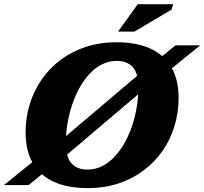

<svg xmlns="http://www.w3.org/2000/svg" viewBox="-56 -904 998 938"><path d="M922 -682.5 744.5 -538.5 683.5 -498 240.5 -122 187.5 -84 84 0H-36.5L141.5 -144L201.5 -184L644.5 -559.5L698 -598.5L801.5 -682.5ZM265.5 -207Q265.5 -136 293.2 -105.8Q321 -75.5 371.5 -75.5Q409.5 -75.5 442.5 -92Q475.5 -108.5 503.2 -138Q531 -167.5 552.8 -206.2Q574.5 -245 589.5 -289.8Q604.5 -334.5 612.2 -382Q620 -429.5 620 -475.5Q620 -546.5 592.5 -576.5Q565 -606.5 514 -606.5Q476.5 -606.5 443.2 -590Q410 -573.5 382.2 -544Q354.5 -514.5 333 -476Q311.5 -437.5 296.5 -392.5Q281.5 -347.5 273.5 -300.2Q265.5 -253 265.5 -207ZM816.5 -425.5Q816.5 -353 796.2 -287.2Q776 -221.5 737.8 -166.5Q699.5 -111.5 645 -70.8Q590.5 -30 522 -7.5Q453.5 15 373.5 15Q272.5 15 204.8 -16.8Q137 -48.5 103 -109.2Q69 -170 69 -257Q69 -329 89.2 -394.8Q109.5 -460.5 147.8 -515.8Q186 -571 240.5 -611.8Q295 -652.5 363.5 -675Q432 -697.5 512.5 -697.5Q613.5 -697.5 681.2 -665.5Q749 -633.5 782.8 -573Q816.5 -512.5 816.5 -425.5ZM520.5 -749.5 617 -883.5H790L782 -857L600.5 -749.5Z"/></svg>

Font: Newsreader ExtraBold
Style: Italic
Weight: 800
Italic angle: -17°
Designer: Hugues Gentile
Foundry: Production Type
Version: Version 1.003